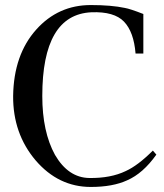

<svg xmlns="http://www.w3.org/2000/svg" viewBox="-20 -724 648 760"><path d="M598.9 -112Q546.3 -37.7 483.4 -10.3Q426.3 16 339.4 16Q211.4 16 121.1 -89.1Q30.9 -195.4 32 -344Q34.3 -507.4 123.4 -606.9Q210.3 -704 339.4 -704Q420.6 -704 474.3 -692.6Q494.9 -689.1 547.4 -668.6V-512H516.6Q509.7 -597.7 470.9 -638.3Q432 -678.9 341.7 -675.4Q147.4 -666.3 147.4 -344Q147.4 -202.3 197.7 -110.9Q250.3 -20.6 333.7 -19.4Q418.3 -18.3 477.7 -46.9Q525.7 -68.6 585.1 -128Z"/></svg>

Font: t
Style: Regular
Weight: 400
Designer: Takis Katsoulidis and George D. Matthiopoulos
Foundry: Takis Katsoulidis and George D. Matthiopoulos
Version: Version 1.0 ; ttfautohint (v1.8.1)